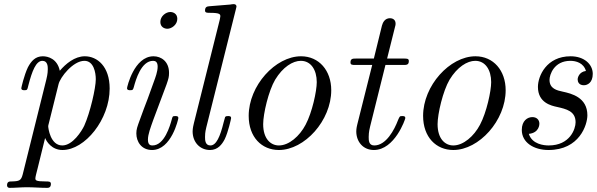

<svg xmlns="http://www.w3.org/2000/svg" viewBox="-20 -714 2885 928"><path d="M14 182C14 189 19 194 26 194C53 194 82 191 110 191C142 191 176 194 207 194C213 194 226 194 226 175C226 163 216 163 202 163C151 163 151 157 151 147C151 141 158 115 162 99L198 -47C205 -30 230 11 282 11C391 11 510 -137 510 -286C510 -393 450 -442 390 -442C341 -442 298 -406 269 -372C257 -430 212 -442 187 -442C151 -442 131 -419 115 -389C96 -349 83 -290 83 -288C83 -278 93 -278 98 -278C111 -278 112 -279 117 -301C135 -371 154 -420 185 -420C211 -420 211 -391 211 -380C211 -374 211 -358 204 -330L90 128C82 159 74 162 35 163C26 163 14 163 14 182ZM213 -104C213 -107 214 -110 216 -118L263 -307C271 -341 333 -420 388 -420C433 -420 443 -363 443 -331C443 -289 416 -170 387 -106C375 -81 332 -11 281 -11C223 -11 213 -96 213 -104Z M755 -608C755 -583 775 -575 789 -575C809 -575 837 -594 837 -623C837 -648 817 -656 803 -656C782 -656 755 -636 755 -608ZM594 -288C594 -278 604 -278 609 -278C622 -278 623 -280 627 -294C636 -327 662 -420 720 -420C731 -420 742 -415 742 -392C742 -368 731 -339 724 -320L694 -237C681 -204 669 -171 657 -138C643 -100 639 -89 639 -69C639 -30 663 11 715 11C809 11 842 -139 842 -143C842 -153 834 -153 827 -153C814 -153 814 -151 810 -136C802 -107 775 -11 717 -11C709 -11 695 -12 695 -39C695 -65 708 -98 721 -135L785 -306C795 -335 797 -343 797 -362C797 -417 759 -442 722 -442C628 -442 594 -293 594 -288Z M911 -79C911 -26 947 11 995 11C1033 11 1053 -16 1066 -41C1083 -76 1097 -140 1097 -143C1097 -153 1089 -153 1082 -153C1077 -153 1071 -153 1068 -148L1061 -123C1044 -53 1025 -11 997 -11C971 -11 971 -38 971 -52C971 -59 971 -74 977 -98L1120 -669C1121 -672 1123 -680 1123 -682C1123 -691 1117 -694 1109 -694C1106 -694 1096 -693 1093 -692L994 -684C982 -683 971 -682 971 -663C971 -652 981 -652 995 -652C1043 -652 1045 -645 1045 -635C1045 -632 1042 -619 1042 -618L917 -118C916 -114 911 -94 911 -79Z M1182 -154C1182 -51 1245 11 1328 11C1452 11 1581 -131 1581 -278C1581 -373 1522 -442 1435 -442C1311 -442 1182 -300 1182 -154ZM1252 -114C1252 -164 1278 -275 1310 -329C1347 -390 1395 -420 1434 -420C1483 -420 1511 -376 1511 -317C1511 -274 1489 -171 1457 -111C1428 -56 1377 -11 1328 -11C1289 -11 1252 -42 1252 -114Z M1674 -412C1674 -400 1683 -400 1699 -400H1779L1707 -113C1706 -109 1702 -93 1702 -79C1702 -29 1735 11 1787 11C1888 11 1939 -138 1939 -143C1939 -153 1931 -153 1924 -153C1912 -153 1912 -152 1904 -134C1886 -86 1846 -11 1789 -11C1762 -11 1762 -36 1762 -52C1762 -59 1762 -75 1769 -103L1843 -400H1928C1945 -400 1956 -400 1956 -419C1956 -431 1947 -431 1931 -431H1851L1888 -579C1892 -593 1892 -595 1892 -600C1892 -621 1875 -626 1865 -626C1840 -626 1830 -605 1826 -590L1787 -431H1702C1685 -431 1674 -431 1674 -412Z M2025 -154C2025 -51 2088 11 2171 11C2295 11 2424 -131 2424 -278C2424 -373 2365 -442 2278 -442C2154 -442 2025 -300 2025 -154ZM2095 -114C2095 -164 2121 -275 2153 -329C2190 -390 2238 -420 2277 -420C2326 -420 2354 -376 2354 -317C2354 -274 2332 -171 2300 -111C2271 -56 2220 -11 2171 -11C2132 -11 2095 -42 2095 -114Z M2502 -86C2502 -25 2560 11 2631 11C2781 11 2819 -111 2819 -157C2819 -244 2741 -262 2700 -271C2672 -277 2636 -285 2636 -328C2636 -352 2657 -420 2737 -420C2764 -420 2801 -410 2812 -371C2780 -367 2772 -340 2772 -330C2772 -319 2778 -302 2802 -302C2819 -302 2845 -314 2845 -357C2845 -403 2804 -442 2738 -442C2621 -442 2580 -346 2580 -294C2580 -217 2645 -203 2673 -197C2717 -187 2762 -177 2762 -123C2762 -91 2735 -11 2632 -11C2610 -11 2552 -16 2536 -67C2587 -72 2587 -114 2587 -116C2587 -135 2574 -148 2553 -148C2530 -148 2502 -131 2502 -86Z"/></svg>

Font: CMU Serif
Style: Italic
Weight: 500
Italic angle: -14.04°
Version: Version 0.7.0